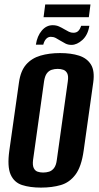

<svg xmlns="http://www.w3.org/2000/svg" viewBox="-20 -841 448 873"><path d="M166.3 12Q116.4 12 80.3 0.3Q44.1 -11.5 28.2 -47.6Q12.4 -83.8 22.4 -156.1L66.3 -466.3Q73.6 -518.8 99 -547.7Q124.4 -576.5 164.1 -588.1Q203.7 -599.7 253 -599.7Q303.2 -599.7 339.5 -588Q375.8 -576.2 393.6 -547.4Q411.3 -518.5 404 -466.3L360.5 -156.8Q350.4 -83.5 323.3 -47.3Q296.2 -11.1 256.5 0.4Q216.9 12 166.3 12ZM176.1 -56.5Q190.4 -56.5 203.4 -60.5Q216.4 -64.6 225.9 -77.2Q235.4 -89.8 238.3 -113.5L288.3 -470.8Q291.9 -495.2 285.7 -507.4Q279.5 -519.6 267.9 -523.7Q256.4 -527.8 242.5 -527.8Q228.2 -527.8 215.2 -523.7Q202.2 -519.6 193 -507.4Q183.9 -495.2 180.3 -470.8L130.3 -113.5Q127.4 -89.8 133.3 -77.2Q139.1 -64.6 150.7 -60.5Q162.2 -56.5 176.1 -56.5ZM305.1 -636.9Q289.7 -636.9 278 -642.8Q266.2 -648.7 253.5 -656.6Q243.8 -663 233.4 -668.3Q223 -673.6 211 -673.6Q198.4 -673.6 189.5 -663.9Q180.7 -654.2 176.8 -637.9H143.1Q149.1 -677.3 169.9 -701.8Q190.7 -726.4 219.5 -726.4Q235.6 -726.4 248.3 -720.7Q261 -715 273.1 -707.7Q283.5 -701.4 293.2 -696.7Q302.9 -692 313.6 -692Q328.3 -692 336.5 -700.8Q344.6 -709.5 349.2 -723.7H386.3Q379.6 -681.9 354.8 -659.4Q329.9 -636.9 305.1 -636.9ZM178.1 -762.9 185.6 -820.8H391.4L383.9 -762.9Z"/></svg>

Font: Alumni Sans Thin
Style: Italic
Weight: 100
Italic angle: -8°
Designer: Robert E. Leuschke
Foundry: Robert E. Leuschke
Version: Version 1.016